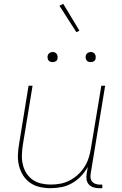

<svg xmlns="http://www.w3.org/2000/svg" viewBox="-20 -980 640 1008"><path d="M245 8Q216 8 188 1.5Q160 -5 138 -20.5Q116 -36 101.5 -59Q87 -82 80 -109Q73 -136 74 -165Q75 -194 80 -223L130 -530H151L100 -220Q96 -194 95 -168Q94 -142 99.5 -117.5Q105 -93 118 -72Q131 -51 150.5 -37Q170 -23 195 -17Q220 -11 246 -11Q271 -11 296 -15.5Q321 -20 344.5 -32Q368 -44 388 -62Q408 -80 422.5 -102.5Q437 -125 445 -149.5Q453 -174 457 -199L512 -530H532L456 -68Q454 -56 455.5 -45Q457 -34 464 -26Q471 -18 481.5 -14.5Q492 -11 503 -11H517V8H500Q485 8 470.5 3.5Q456 -1 446.5 -11.5Q437 -22 434.5 -37Q432 -52 435 -68L441 -104Q426 -77 405 -55Q384 -33 357.5 -18Q331 -3 302 2.5Q273 8 245 8ZM456 -654Q450 -654 444 -656Q438 -658 434.5 -663Q431 -668 430 -674Q429 -680 430 -686Q431 -691 433.5 -695Q436 -699 439.5 -701.5Q443 -704 447.5 -705.5Q452 -707 456 -707Q463 -707 468.5 -704.5Q474 -702 477.5 -697Q481 -692 482 -686Q483 -680 482 -674Q482 -669 479.5 -665Q477 -661 473 -658.5Q469 -656 465 -655Q461 -654 456 -654ZM256 -654Q250 -654 244 -656Q238 -658 234.5 -663Q231 -668 230 -674Q229 -680 230 -686Q231 -691 233.5 -695Q236 -699 239.5 -701.5Q243 -704 247.5 -705.5Q252 -707 256 -707Q263 -707 268.5 -704.5Q274 -702 277.5 -697Q281 -692 282 -686Q283 -680 282 -674Q282 -669 279.5 -665Q277 -661 273 -658.5Q269 -656 265 -655Q261 -654 256 -654ZM381 -811 292 -950 312 -960 397 -819Z"/></svg>

Font: Iosevka Curly Thin Extended
Style: Italic
Weight: 100
Width: 7
Italic angle: -9°
Monospace: yes
Designer: Belleve Invis
Foundry: Belleve Invis
Version: Version 11.1.0; ttfautohint (v1.8.3)